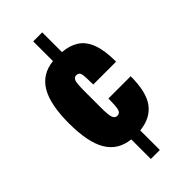

<svg xmlns="http://www.w3.org/2000/svg" viewBox="-255 -820 950 950"><g transform="rotate(-45 220.5 -344.5)"><path d="M192 67V-70Q109 -79 69.5 -145.5Q30 -212 30 -344Q30 -476 69.5 -542.5Q109 -609 192 -618V-756H255V-618Q305 -614 340 -591.5Q375 -569 393 -521.5Q411 -474 411 -395H251Q251 -451 247 -469Q243 -487 224 -487Q208 -487 202.5 -470.5Q197 -454 197 -402V-285Q197 -233 204 -217Q211 -201 226 -201Q244 -201 249.5 -219Q255 -237 255 -293H411Q411 -182 372 -130Q333 -78 255 -70V67Z"/></g></svg>

Font: Archivo ExtraCondensed Black
Style: Regular
Weight: 900
Width: 2
Designer: Hector Gatti
Foundry: Omnibus-Type
Version: Version 2.001; ttfautohint (v1.8.3)